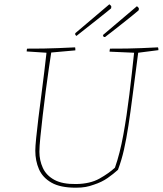

<svg xmlns="http://www.w3.org/2000/svg" viewBox="-20 -866 756 892"><path d="M332 6Q260 6 219 -17.5Q178 -41 161 -80Q144 -119 144 -166Q144 -184 148 -224.5Q152 -265 158.5 -318Q165 -371 172.5 -427.5Q180 -484 186 -535Q192 -586 196 -621L104 -627Q104 -636 106 -640Q148 -640 181.5 -640.5Q215 -641 250 -642.5Q285 -644 329 -646Q330 -643 330 -639Q330 -635 330 -632L218 -622Q214 -596 207 -548.5Q200 -501 192.5 -443.5Q185 -386 178.5 -330Q172 -274 167.5 -229Q163 -184 163 -161Q163 -121 179 -86Q195 -51 232.5 -30.5Q270 -10 334 -11Q399 -12 442.5 -36.5Q486 -61 514 -87Q537 -152 553 -240Q569 -328 581 -427Q593 -526 603 -621L489 -626Q489 -629 489.5 -633Q490 -637 491 -640Q535 -640 569.5 -640.5Q604 -641 638 -642.5Q672 -644 714 -646Q716 -642 716 -633L622 -621Q607 -508 596.5 -425.5Q586 -343 576.5 -281.5Q567 -220 556 -171Q545 -122 528 -77Q507 -58 480 -39Q453 -20 416 -8Q397 -1 378 2.5Q359 6 332 6ZM335 -699Q331 -702 329 -707L330 -712L488 -846Q493 -843 497 -837Q497 -830 496 -827Q490 -822 469.5 -805.5Q449 -789 423 -768.5Q397 -748 373 -729Q349 -710 335 -699ZM462 -694 458 -703 616 -837Q621 -834 625 -828Q625 -826 625 -823Q625 -820 624 -818Q615 -810 594.5 -793.5Q574 -777 549.5 -757.5Q525 -738 502.5 -720.5Q480 -703 468 -694Z"/></svg>

Font: Labrada Thin
Style: Italic
Weight: 100
Italic angle: -7°
Designer: Mercedes Jáuregui
Foundry: Omnibus-Type Team
Version: Version 1.000; ttfautohint (v1.8.4.7-5d5b)